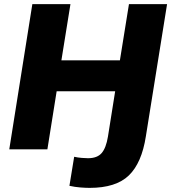

<svg xmlns="http://www.w3.org/2000/svg" viewBox="-20 -725 831 932"><path d="M415 187Q397 187 370.5 185Q344 183 317 177L340 36Q358 40 377 41.5Q396 43 407 43Q452 43 473.5 18Q495 -7 504 -62L539 -282H255L210 0H25L137 -705H322L278 -432H562L606 -705H791L688 -63Q668 66 605.5 126.5Q543 187 415 187Z"/></svg>

Font: Winston ExtraBold
Style: Italic
Weight: 800
Italic angle: -9°
Designer: Original fonts by Vernon Adams / Changes by Cristiano Sobral
Foundry: Original fonts by Vernon Adams / Changes by Cristiano Sobral
Version: Version 2.503;July 17, 2020;FontCreator 13.0.0.2655 64-bit